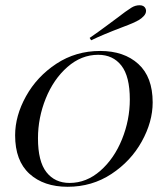

<svg xmlns="http://www.w3.org/2000/svg" viewBox="-20 -694 630 725"><path d="M37.1 -183.1Q37.1 -256.5 78.2 -330.6Q119.4 -404.8 192.7 -453.2Q266.1 -501.6 358.1 -501.6Q448.4 -501.6 502.4 -452.4Q556.5 -403.2 556.5 -307.3Q556.5 -233.9 515.3 -159.7Q474.2 -85.5 400.8 -37.1Q327.4 11.3 235.5 11.3Q145.2 11.3 91.1 -37.9Q37.1 -87.1 37.1 -183.1ZM123.4 -171.8Q123.4 -84.7 155.2 -44Q187.1 -3.2 242.7 -3.2Q306.5 -3.2 358.9 -49.2Q411.3 -95.2 440.7 -168.1Q470.2 -241.1 470.2 -318.5Q470.2 -405.6 438.3 -446.4Q406.5 -487.1 350.8 -487.1Q287.1 -487.1 234.7 -441.1Q182.3 -395.2 152.8 -322.2Q123.4 -249.2 123.4 -171.8ZM418.5 -623.4Q458.1 -654 476.6 -665.3Q491.1 -674.2 507.3 -674.2Q524.2 -674.2 529.8 -661.3Q531.5 -656.5 531.5 -653.2Q531.5 -642.7 523 -633.5Q514.5 -624.2 503.2 -617.7Q487.9 -608.9 465.7 -600.4Q443.5 -591.9 439.5 -590.3Q369.4 -563.7 324.2 -541.9L318.5 -550.8Q352.4 -574.2 381 -595.6Q409.7 -616.9 418.5 -623.4Z"/></svg>

Font: Playfair Display SC
Style: Italic
Weight: 400
Italic angle: -14°
Designer: Claus Eggers Sørensen
Foundry: Claus Eggers Sørensen
Version: Version 1.202; ttfautohint (v1.6)